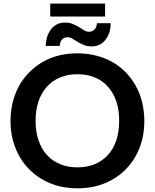

<svg xmlns="http://www.w3.org/2000/svg" viewBox="-20 -1023 848 1051"><path d="M770 -361.3Q770 -280.3 744.1 -214.4Q718.3 -147.5 669.4 -97.2Q621.6 -47.9 554.2 -20Q486.8 7.8 403.8 7.8Q321.8 7.8 254.4 -20Q187 -47.9 139.2 -97.2Q89.8 -147 64 -214.4Q37.6 -281.7 37.6 -361.3Q37.6 -440.4 64 -508.8Q90.3 -576.7 139.2 -626Q188 -676.3 254.4 -703.6Q320.8 -731 403.8 -731Q457.5 -731 507.3 -718.3Q557.1 -705.6 596.7 -682.6Q637.2 -659.2 669.4 -626Q701.2 -592.8 724.1 -551.3Q746.6 -510.7 758.3 -462.4Q770 -410.6 770 -361.3ZM632.3 -361.3Q632.3 -421.9 616.7 -468.3Q601.1 -514.2 570.8 -548.3Q541.5 -581.5 499.5 -599.1Q457 -616.7 403.8 -616.7Q350.6 -616.7 309.1 -599.1Q266.1 -581.5 236.8 -548.3Q207 -515.6 190.9 -468.3Q174.8 -420.9 174.8 -361.3Q174.8 -302.7 190.9 -254.9Q207.5 -206.5 236.8 -174.8Q265.6 -142.6 309.1 -124.5Q350.6 -106.9 403.8 -106.9Q457 -106.9 499.5 -124.5Q542 -142.6 570.8 -174.8Q600.6 -207.5 616.7 -254.9Q632.3 -301.3 632.3 -361.3ZM254.9 -932.6V-1003.4H555.2V-932.6ZM467.3 -849.1Q478.5 -849.1 486.8 -853.5Q494.6 -857.9 500.5 -865.2Q505.9 -872.1 507.8 -879.9Q510.7 -890.6 510.7 -896H585.9Q585.9 -870.6 579.6 -848.6Q573.7 -828.1 559.6 -808.1Q546.4 -790 526.9 -779.3Q506.8 -769 482.4 -769Q457 -769 438.5 -776.9Q421.4 -784.2 403.8 -794.4Q394.5 -799.3 376 -811.5Q363.8 -819.3 349.6 -819.3Q337.9 -819.3 330.1 -814.9Q322.3 -810.5 316.9 -803.7Q312 -797.9 309.6 -788.1Q307.1 -779.3 307.1 -771.5H230.5Q230.5 -794.9 237.3 -819.3Q243.2 -839.8 257.8 -860.4Q270 -877.9 290.5 -889.2Q309.6 -899.4 334.5 -899.4Q360.4 -899.4 378.9 -891.6Q398.4 -883.3 413.1 -874.5Q418.5 -871.1 427.7 -865.2Q437 -859.4 440.9 -856.9Q453.1 -849.1 467.3 -849.1Z"/></svg>

Font: Lato-SemiBold
Style: Bold
Weight: 500
Designer: Lukasz Dziedzic with Adam Twardoch and Botio Nikoltchev
Foundry: tyPoland Lukasz Dziedzic
Version: ""